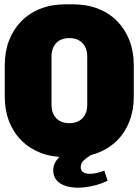

<svg xmlns="http://www.w3.org/2000/svg" viewBox="-20 -716 640 887"><path d="M282 10Q219 10 167.5 -10Q116 -30 79 -67Q42 -104 22 -155.5Q2 -207 2 -270V-415Q2 -478 22 -529.5Q42 -581 79 -618.5Q116 -656 167.5 -676Q219 -696 282 -696H318Q381 -696 432.5 -676Q484 -656 521 -618.5Q558 -581 578 -529.5Q598 -478 598 -415V-270Q598 -207 578 -155.5Q558 -104 521 -67Q484 -30 432.5 -10Q381 10 318 10ZM300 -147Q319 -147 334 -152.5Q349 -158 360 -169Q371 -180 377 -195.5Q383 -211 383 -232V-455Q383 -476 377 -491.5Q371 -507 360 -518Q349 -529 334 -534.5Q319 -540 300 -540Q282 -540 266.5 -534.5Q251 -529 240.5 -518Q230 -507 224 -491.5Q218 -476 218 -455V-232Q218 -211 224 -195.5Q230 -180 240.5 -169Q251 -158 266.5 -152.5Q282 -147 300 -147ZM340 151Q308 151 282 142.5Q256 134 241 116Q226 98 226 71Q226 47 238 29Q250 11 266 0H400Q386 9 369.5 22.5Q353 36 353 56Q353 73 365 80Q377 87 394 87Q410 87 428 83Q446 79 462 72L477 119Q444 135 408 143Q372 151 340 151Z"/></svg>

Font: Chivo Mono Black
Style: Regular
Weight: 900
Designer: Hector Gatti
Foundry: Omnibus-Type
Version: Version 1.008